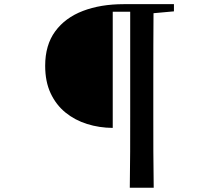

<svg xmlns="http://www.w3.org/2000/svg" viewBox="-20 -761 1040 913"><path d="M597.2 131.8Q598.6 47.4 598.9 -39.1Q599.1 -125.5 599.1 -212.9V-705.1H516.1V-152.8Q451.7 -153.3 394 -171.4Q336.4 -189.5 291.5 -225.8Q246.6 -262.2 220.7 -317.6Q194.8 -373 194.8 -448.2Q194.8 -546.9 242.4 -611.8Q290 -676.8 374.3 -709Q458.5 -741.2 567.9 -741.2H807.1V-707L710 -698.2Q709.5 -623.5 709.2 -547.1Q709 -470.7 709 -394V-213.9Q709 -127 709.2 -40.3Q709.5 46.4 710.9 131.8Z"/></svg>

Font: Source Han Serif TW SemiBold
Style: Regular
Weight: 600
Designer: Ryoko NISHIZUKA Ë•øÂ°öÊ∂ºÂ≠ê (kana & ideographs); Frank Grie√ühammer (Latin, Greek & Cyrillic); Wenlong ZHANG Âº†ÊñáÈæô 
Foundry: Adobe
Version: Version 2.003;hotconv 1.1.1;makeotfexe 2.6.0